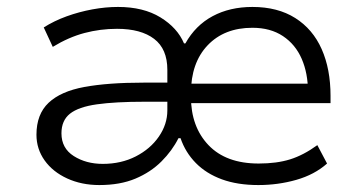

<svg xmlns="http://www.w3.org/2000/svg" viewBox="-20 -525 1045 553"><path d="M266 8Q215 8 173.5 -11Q132 -30 108.5 -63Q85 -96 85 -137Q85 -196 120 -229Q155 -262 223 -274.5Q291 -287 393 -287H487V-232H397Q312 -232 259 -224.5Q206 -217 181.5 -197.5Q157 -178 157 -141Q157 -98 192.5 -75.5Q228 -53 276 -53Q329 -53 371 -74.5Q413 -96 437.5 -131.5Q462 -167 462 -207V-324Q462 -384 424 -413Q386 -442 317 -442Q269 -442 223.5 -430Q178 -418 132 -390L106 -446Q136 -465 172 -478Q208 -491 246 -498Q284 -505 320 -505Q393 -505 442 -475Q491 -445 510 -400H514Q543 -452 592.5 -478.5Q642 -505 707 -505Q780 -505 830.5 -473Q881 -441 906.5 -383.5Q932 -326 932 -249V-228H510V-284H891L867 -261Q867 -314 849 -355.5Q831 -397 795 -421Q759 -445 707 -445Q626 -445 578 -394.5Q530 -344 530 -257V-246Q530 -160 580.5 -107Q631 -54 725 -54Q777 -54 815.5 -66Q854 -78 894 -107L922 -54Q886 -22 833.5 -7Q781 8 724 8Q664 8 619 -8.5Q574 -25 544 -55.5Q514 -86 500 -127H494Q476 -91 445 -60Q414 -29 370 -10.5Q326 8 266 8Z"/></svg>

Font: Nunito Sans 6pt Light
Style: Regular
Weight: 300
Version: Version 3.101;gftools[0.9.27]